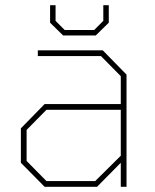

<svg xmlns="http://www.w3.org/2000/svg" viewBox="-20 -716 595 736"><path d="M222 -580 172 -629V-696H193V-636L228 -601H341L376 -636V-696H397V-629L347 -580ZM151 0 60 -92V-224L151 -317H443V-424L367 -501H125V-523H374L465 -430V0H443V-92L352 0ZM158 -22H345L443 -119V-295H158L82 -218V-99Z"/></svg>

Font: Tomorrow Thin
Style: Regular
Weight: 250
Designer: Tony de Marco, Monica Rizzolli
Foundry: Just in Type
Version: Version 2.002